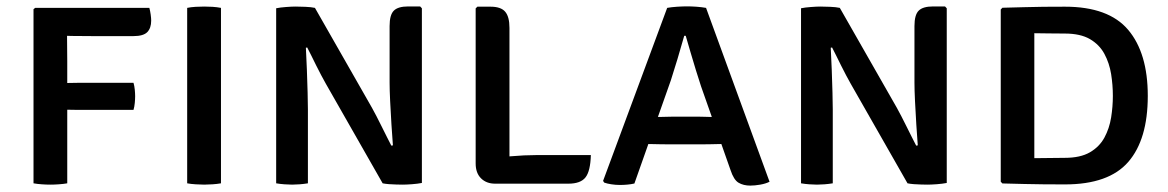

<svg xmlns="http://www.w3.org/2000/svg" viewBox="-20 -570 3631 597"><path d="M189.1 0Q176.7 2.2 162.7 3.1Q148.7 4.1 136.5 4.1Q124.1 4.1 110.2 3.1Q96.4 2.2 84.2 0V-541.4L89.4 -545.5H188.1V-505.9Q188.1 -473.8 188.6 -441.7Q189.1 -409.6 189.1 -379ZM444.4 -545.5Q446.9 -536.5 448.5 -525Q450.1 -513.5 450.1 -505.9Q450.1 -482.8 438.1 -470.3Q426 -457.7 394.6 -457.7H270.1Q234.1 -457.7 203.4 -458.2Q172.8 -458.7 146.4 -459.8V-545.5ZM395.1 -312.5Q398 -302.7 399.1 -291Q400.2 -279.2 400.2 -270.7Q400.2 -262 399.1 -250Q398 -237.9 395.1 -228.3H223.5Q206.7 -228.3 186.1 -228.9Q165.6 -229.5 149 -229.6V-311.2Q165.6 -311.3 186.1 -311.9Q206.7 -312.5 223.5 -312.5Z M562 -545.5Q573.3 -547.9 588.6 -548.8Q603.9 -549.6 615 -549.6Q626.8 -549.6 640.8 -548.8Q654.8 -547.9 667.1 -545.5V0Q654.8 2.2 640.8 3.1Q626.8 4.1 615 4.1Q603.9 4.1 588.6 3.1Q573.3 2.2 562 0Z M838.7 -544.3Q851.4 -546.9 869.3 -548.2Q887.1 -549.6 898.9 -549.6Q911.8 -549.6 929.6 -548.8Q947.3 -548.1 959.3 -545.5L938.8 -423.2L931.1 -421.5Q932.8 -391 934.2 -353.3Q935.5 -315.6 936.5 -282.1Q937.4 -248.5 937.4 -229.9V0Q924 2.2 911.5 3.1Q898.9 4.1 888.3 4.1Q878.1 4.1 864.8 3.1Q851.4 2.2 838.7 0ZM993.1 -309.8Q986.7 -321 978.9 -335.8Q971.1 -350.6 963.2 -366.4Q955.4 -382.1 948.1 -397Q940.7 -411.8 934.8 -423.2L897.4 -465.6L959.3 -545.5L1136.4 -235.2Q1142.8 -224 1150.7 -208.5Q1158.6 -193.1 1167 -176.2Q1175.4 -159.4 1183.2 -143.8Q1191.1 -128.1 1197 -116.7L1235.1 -76.3L1169.8 0ZM1291.8 -544.2V-1.1Q1278.4 1.5 1260.9 2.8Q1243.4 4.1 1231.4 4.1Q1223 4.1 1211.6 3.7Q1200.3 3.4 1189.1 2.6Q1177.9 1.7 1169.8 0L1194 -116.7L1201.7 -118Q1199.7 -144.9 1197.2 -182.3Q1194.8 -219.7 1193.1 -255.4Q1191.4 -291.1 1191.4 -312.7V-488.9Q1191.4 -523.9 1204.6 -536.9Q1217.7 -550 1249.7 -550H1286.4Z M1564.1 1.1H1519.6Q1492.4 1.1 1475.7 -15.5Q1459 -32 1459 -61.7V-543.9L1464.4 -549.2H1505.4Q1537.4 -549.2 1550.7 -533.7Q1564.1 -518.2 1564.1 -483.2ZM1817.2 -87.8Q1815.8 -37.9 1800.5 -18.4Q1785.3 1.1 1747.1 1.1H1519.6L1478.5 -71.9Q1520.9 -80.1 1566.1 -83.9Q1611.3 -87.8 1647.9 -87.8Z M2054.5 -545.5Q2067.6 -547.9 2085.6 -549.1Q2103.6 -550.2 2116.8 -550.2Q2129.2 -550.2 2145.6 -549.1Q2161.9 -547.9 2175.4 -545.5L2372.8 -4.9Q2361.1 1.1 2344 4.1Q2327 7.1 2312.8 7.1Q2291.7 7.1 2276.7 -1.7Q2261.6 -10.4 2251.5 -41.2L2159.8 -301.6Q2152.6 -323.1 2144 -351.2Q2135.5 -379.3 2127.1 -407.5Q2118.7 -435.7 2112.2 -458.6H2107.5Q2098.3 -425.8 2086.5 -386.4Q2074.7 -347.1 2066 -320.5L1952.6 0.6Q1942.9 2.9 1931.1 4Q1919.2 5.1 1907.5 5.1Q1893.9 5.1 1880.7 3Q1867.6 1 1858.8 -2.2L1855.2 -7.5ZM2048.5 -121.3Q2044.1 -121.3 2031.6 -121.5Q2019.2 -121.8 2006.8 -122Q1994.4 -122.3 1989.4 -122.3H1944.9L1978.5 -206.2H2017.6Q2022.5 -206.2 2033.3 -206.4Q2044 -206.7 2054.8 -206.9Q2065.6 -207.2 2070 -207.2H2154.1Q2158.8 -207.2 2168.4 -206.9Q2177.9 -206.7 2187.4 -206.4Q2197 -206.2 2202 -206.2H2243.4L2274.4 -122.3H2228.1Q2223.5 -122.3 2212 -122Q2200.5 -121.8 2188.8 -121.5Q2177.2 -121.3 2172.8 -121.3Z M2470.7 -544.3Q2483.4 -546.9 2501.3 -548.2Q2519.1 -549.6 2530.9 -549.6Q2543.8 -549.6 2561.6 -548.8Q2579.3 -548.1 2591.3 -545.5L2570.8 -423.2L2563.1 -421.5Q2564.8 -391 2566.2 -353.3Q2567.5 -315.6 2568.5 -282.1Q2569.4 -248.5 2569.4 -229.9V0Q2556 2.2 2543.5 3.1Q2530.9 4.1 2520.3 4.1Q2510.1 4.1 2496.8 3.1Q2483.4 2.2 2470.7 0ZM2625.1 -309.8Q2618.7 -321 2610.9 -335.8Q2603.1 -350.6 2595.2 -366.4Q2587.4 -382.1 2580.1 -397Q2572.7 -411.8 2566.8 -423.2L2529.4 -465.6L2591.3 -545.5L2768.4 -235.2Q2774.8 -224 2782.7 -208.5Q2790.6 -193.1 2799 -176.2Q2807.4 -159.4 2815.2 -143.8Q2823.1 -128.1 2829 -116.7L2867.1 -76.3L2801.8 0ZM2923.8 -544.2V-1.1Q2910.4 1.5 2892.9 2.8Q2875.4 4.1 2863.4 4.1Q2855 4.1 2843.6 3.7Q2832.3 3.4 2821.1 2.6Q2809.9 1.7 2801.8 0L2826 -116.7L2833.7 -118Q2831.7 -144.9 2829.2 -182.3Q2826.8 -219.7 2825.1 -255.4Q2823.4 -291.1 2823.4 -312.7V-488.9Q2823.4 -523.9 2836.6 -536.9Q2849.7 -550 2881.7 -550H2918.4Z M3548.9 -271.9Q3548.9 -136.4 3488.2 -66.5Q3427.5 3.4 3291.3 3.4Q3254.2 3.4 3224.7 3.1Q3195.2 2.9 3165.2 2.1Q3135.1 1.4 3096.9 0.4L3091.7 -5V-540.5L3096.9 -545.9Q3135.4 -546.9 3165.5 -547.7Q3195.6 -548.6 3224.9 -548.9Q3254.2 -549.2 3291.3 -549.2Q3427 -549.2 3487.9 -477.2Q3548.9 -405.1 3548.9 -271.9ZM3440.3 -271.9Q3440.3 -305.5 3434.9 -339.7Q3429.4 -373.8 3414 -402.5Q3398.5 -431.2 3368.9 -448.5Q3339.2 -465.7 3290.7 -465.7Q3263.5 -465.7 3242 -466.1Q3220.5 -466.5 3196.1 -466.7V-78.2Q3221.1 -78.2 3242.3 -78.7Q3263.5 -79.2 3290.7 -79.2Q3339.2 -79.2 3368.9 -96.4Q3398.5 -113.6 3414 -142.1Q3429.4 -170.6 3434.9 -204.6Q3440.3 -238.7 3440.3 -271.9Z"/></svg>

Font: Signika SC
Style: Regular
Weight: 300
Designer: Anna Giedryś
Foundry: Anna Giedryś
Version: Version 2.000